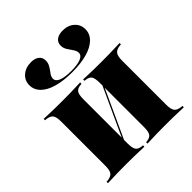

<svg xmlns="http://www.w3.org/2000/svg" viewBox="-180 -766 886 886"><g transform="rotate(-45 263.5 -323.0)"><path d="M391.1 -2.4Q367.7 -2.4 341.9 -2Q316.1 -1.6 275.8 0V-8.9L283.1 -9.7Q303.2 -12.1 310.9 -24.2Q318.5 -36.3 318.5 -66.1V-209.7H463.7V-66.1Q463.7 -37.1 472.2 -25Q480.6 -12.9 503.2 -9.7L512.9 -8.9V0Q471 -1.6 444.4 -2Q417.7 -2.4 391.1 -2.4ZM138.7 -2.4Q113.7 -2.4 86.7 -2Q59.7 -1.6 17.7 0V-8.9L27.4 -9.7Q50 -12.9 58.1 -25Q66.1 -37.1 66.1 -66.1V-353.2Q66.1 -382.3 58.1 -394.4Q50 -406.5 27.4 -409.7L17.7 -410.5V-419.4Q59.7 -417.7 86.7 -417.3Q113.7 -416.9 138.7 -416.9Q162.9 -416.9 188.7 -417.3Q214.5 -417.7 255.6 -419.4V-410.5L247.6 -409.7Q226.6 -407.3 219 -395.2Q211.3 -383.1 211.3 -353.2V-66.1Q211.3 -36.3 219 -24.2Q226.6 -12.1 247.6 -9.7L255.6 -8.9V0Q214.5 -1.6 188.7 -2Q162.9 -2.4 138.7 -2.4ZM318.5 -209.7V-353.2Q318.5 -383.1 310.9 -395.2Q303.2 -407.3 282.3 -409.7L275 -410.5V-419.4Q315.3 -417.7 341.5 -417.3Q367.7 -416.9 391.1 -416.9Q417.7 -416.9 444.4 -417.3Q471 -417.7 512.9 -419.4V-410.5L503.2 -409.7Q480.6 -406.5 472.2 -394.4Q463.7 -382.3 463.7 -353.2V-209.7ZM183.1 -27.4 181.5 -38.7 343.5 -391.1 345.2 -379.8ZM263.7 -478.2Q207.3 -478.2 166.1 -489.9Q125 -501.6 102.8 -523.8Q80.6 -546 80.6 -575.8Q80.6 -606.5 103.2 -626.2Q125.8 -646 161.3 -646Q186.3 -646 200.8 -634.7Q215.3 -623.4 215.3 -603.2Q215.3 -586.3 206.5 -571.8Q197.6 -557.3 188.3 -545.2Q179 -533.1 179 -520.2Q179 -503.2 200.8 -494.4Q222.6 -485.5 263.7 -485.5Q304.8 -485.5 326.6 -494.4Q348.4 -503.2 348.4 -520.2Q348.4 -532.3 339.5 -545.2Q330.6 -558.1 321.4 -572.2Q312.1 -586.3 312.1 -603.2Q312.1 -623.4 327 -634.7Q341.9 -646 367.7 -646Q402.4 -646 424.6 -626.2Q446.8 -606.5 446.8 -575.8Q446.8 -546 424.6 -523.8Q402.4 -501.6 361.3 -489.9Q320.2 -478.2 263.7 -478.2Z"/></g></svg>

Font: Playfair 144pt SemiCondensed Black
Style: Regular
Weight: 900
Width: 4
Designer: Claus Eggers Sørensen
Foundry: Claus Eggers Sørensen
Version: Version 2.203